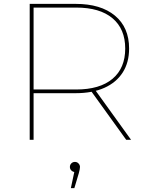

<svg xmlns="http://www.w3.org/2000/svg" viewBox="-20 -720 756 989"><path d="M133 -700H370Q499 -700 572 -639.5Q645 -579 645 -470Q645 -398 612 -346.5Q579 -295 517.5 -267.5Q456 -240 370 -240H144L153 -249V0H133ZM447 -254H472L655 0H630ZM144 -259H372Q494 -259 559.5 -314Q625 -369 625 -470Q625 -571 559.5 -626Q494 -681 372 -681H144L153 -689V-251ZM365 155 366 166Q356 166 348 158.5Q340 151 340 140Q340 129 347.5 121.5Q355 114 366 114Q377 114 384.5 122Q392 130 392 140Q392 150 386 172L363 249H345Z"/></svg>

Font: iiserrat Thin
Style: Regular
Weight: 100
Designer: Akira Ohta
Foundry: Akira Ohta
Version: Version 1.200;Glyphs 3.3.1 (3343)